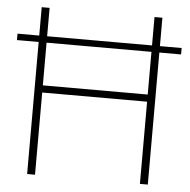

<svg xmlns="http://www.w3.org/2000/svg" viewBox="-50 -725 765 775"><g transform="rotate(5 332.5 -338.0)"><path d="M0 -535H88V0H120V-333H545V0H577V-535H665V-561H577V-676H545V-561H120V-676H88V-561H0ZM120 -362V-535H545V-362Z"/></g></svg>

Font: MV Cash Thin
Style: Regular
Weight: 100
Designer: Rodrigo Fuenzalida
Foundry: fragTYPE
Version: Version 1.100;Glyphs 3.1.2 (3151)